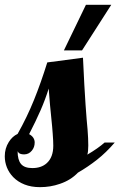

<svg xmlns="http://www.w3.org/2000/svg" viewBox="-52 -770 496 796"><path d="M304.2 -750H409.2L288.1 -561H212.9ZM2.9 -35.6Q-14.6 -53.7 -23.4 -75.9Q-32.2 -98.1 -32.2 -122.1Q-32.2 -154.8 -15.6 -181.2Q-1 -204.6 21 -214.8Q60.1 -284.2 88.9 -355.5Q117.7 -426.8 144 -511.2L292 -530.8Q297.9 -403.8 302.7 -335.9Q307.6 -266.1 311 -233.4Q314 -195.3 314 -167Q314 -141.6 310.1 -128.9Q355 -155.3 381.8 -179.2H423.8Q388.2 -137.7 350.3 -107.9Q312.5 -78.1 271 -54.2Q241.2 -22.9 196.3 -7.8Q157.2 5.9 113.8 5.9Q77.6 5.9 49.8 -5.1Q22 -16.1 2.9 -35.6ZM142.1 -93.8Q168.9 -118.2 168.9 -166Q168.9 -186 166.5 -216.3L164.1 -246.1Q159.7 -284.7 155.3 -335.4L149.9 -402.8Q135.7 -357.4 116.2 -312.7Q96.7 -268.1 68.8 -213.9Q91.8 -201.2 91.8 -179.2Q91.8 -159.7 80.1 -145.5Q67.4 -129.9 47.9 -129.9Q38.1 -129.9 31.5 -132.6Q24.9 -135.3 21 -143.1Q21 -106.9 35.2 -90.1Q49.3 -73.2 82 -73.2Q119.6 -73.2 142.1 -93.8Z"/></svg>

Font: Pattaya
Style: Regular
Weight: 400
Designer: Pablo Impallari / Thai characters Designed by Thanarat Vachiruckul and Suppakit Chalermlarp
Foundry: Pablo Impallari
Version: Version 2.001